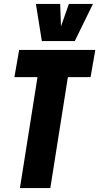

<svg xmlns="http://www.w3.org/2000/svg" viewBox="-20 -953 503 973"><path d="M439 -562H324L235 0H81L170 -562H53L77 -700H463ZM451 -933 359 -745H192L162 -933H285L289 -819L329 -933Z"/></svg>

Font: Georama Condensed ExtraBold
Style: Italic
Weight: 800
Width: 3
Italic angle: -9°
Designer: Jean-Baptiste Levee
Foundry: Production Type
Version: Version 1.000